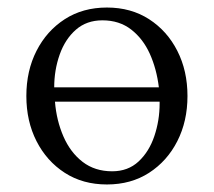

<svg xmlns="http://www.w3.org/2000/svg" viewBox="-20 -480 568 510"><path d="M264 10Q200 10 152 -21Q104 -52 77 -105Q50 -158 50 -225Q50 -292 77 -345Q104 -398 152 -429Q200 -460 264 -460Q328 -460 376 -429Q424 -398 451 -345Q478 -292 478 -225Q478 -158 451 -105Q424 -52 376 -21Q328 10 264 10ZM252 -426Q210 -426 181.5 -401Q153 -376 138.5 -335Q124 -294 124 -248H402Q396 -297 378 -337Q360 -377 328.5 -401.5Q297 -426 252 -426ZM278 -25Q320 -25 348 -51Q376 -77 390 -118.5Q404 -160 404 -205Q404 -205 404 -205.5Q404 -206 404 -210H126Q130 -160 148.5 -117.5Q167 -75 199.5 -50Q232 -25 278 -25Z"/></svg>

Font: Spectral Light
Style: Regular
Weight: 300
Designer: Jean-Baptiste Levee
Foundry: Production Type
Version: Version 2.001